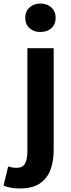

<svg xmlns="http://www.w3.org/2000/svg" viewBox="-74 -831 400 1080"><path d="M40 229Q7 229 -15.5 224.5Q-38 220 -54 213L-28 105Q-17 109 -5 111Q7 113 19 113Q54 113 67 89Q80 65 80 18V-560H228V14Q228 74 210.5 122.5Q193 171 151.5 200Q110 229 40 229ZM153 -651Q116 -651 92 -672.5Q68 -694 68 -731Q68 -767 92 -789Q116 -811 153 -811Q191 -811 215 -789Q239 -767 239 -731Q239 -694 215 -672.5Q191 -651 153 -651Z"/></svg>

Font: Noto Sans TC Thin
Style: Bold
Weight: 700
Version: Version 2.004-H2;hotconv 1.0.118;makeotfexe 2.5.65603